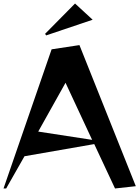

<svg xmlns="http://www.w3.org/2000/svg" viewBox="-21 -1059 793 1090"><path d="M241 -858 235 -867 405 -1039 505 -947ZM632 11 514 -241 118 -172 14 11H-1L272 -779L430 -803L750 -2ZM351 -589 196 -312 502 -265Z"/></svg>

Font: Reggae One
Style: Regular
Weight: 400
Designer: Fontworks Inc.
Foundry: Fontworks Inc.
Version: Version 1.100